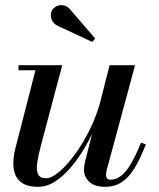

<svg xmlns="http://www.w3.org/2000/svg" viewBox="-20 -712 616 742"><path d="M127.5 10Q80.5 10 58 -10.5Q35.5 -31 32.2 -65.2Q29 -99.5 40 -141L117 -440.5H51.5V-460H220.5L138.5 -151Q128 -112 123.8 -83.2Q119.5 -54.5 127 -38.8Q134.5 -23 158 -23Q179.5 -23 209.5 -48.5Q239.5 -74 270.8 -117Q302 -160 328.5 -214.5Q355 -269 370 -327H385Q374.5 -285 355.5 -238.5Q336.5 -192 311.2 -147.8Q286 -103.5 256 -67.8Q226 -32 193.5 -11Q161 10 127.5 10ZM386 10Q344.5 10 324.5 -10Q304.5 -30 304.5 -55Q304.5 -61.5 305.8 -71Q307 -80.5 309 -88.5L403.5 -460H502L392 -53.5Q391 -49 390.5 -44.2Q390 -39.5 390 -35.5Q390 -17.5 407 -17.5Q428 -17.5 447 -31.8Q466 -46 484.8 -77.2Q503.5 -108.5 525 -160.5L543.5 -154Q521.5 -96.5 498.8 -60.2Q476 -24 448.8 -7Q421.5 10 386 10ZM336.5 -550 204.5 -611.5Q192 -617 184.8 -627.5Q177.5 -638 176.5 -650.8Q175.5 -663.5 182 -673.5Q186.5 -680.5 194.5 -685.8Q202.5 -691 212.5 -692Q222.5 -693 232.8 -689.2Q243 -685.5 251.5 -675L348 -563Z"/></svg>

Font: Bodoni Moda 11pt Medium
Style: Italic
Weight: 500
Italic angle: -13°
Designer: Owen Earl
Foundry: indestructible type
Version: Version 2.004